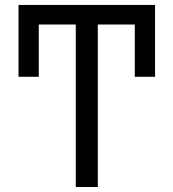

<svg xmlns="http://www.w3.org/2000/svg" viewBox="-20 -747 693 767"><path d="M599.4 -440.3H518.5V-649.1H370.7V0H282.7V-649.1H134.9V-440.3H54V-727.3H599.4Z"/></svg>

Font: Fast_Sans-Dotted
Style: Regular
Weight: 400
Version: Version 3.018